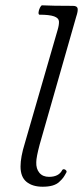

<svg xmlns="http://www.w3.org/2000/svg" viewBox="-20 -688 312 721"><path d="M140.1 13.2Q102.1 13.2 79.6 -5.1Q57.1 -23.4 57.1 -63Q57.1 -98.1 73.2 -149.9L196.8 -577.1Q202.1 -595.2 201.4 -607.7Q200.7 -620.1 183.3 -626.5Q166 -632.8 127.9 -632.8Q124 -634.3 124.8 -642.1Q125.5 -649.9 129.9 -658.9Q134.3 -668 138.2 -668Q176.3 -666 253.9 -666Q269.5 -666 271.5 -656.2Q273.4 -646.5 266.1 -625L128.9 -145Q116.2 -97.2 116.2 -79.1Q115.2 -54.2 127.9 -39.1Q140.6 -23.9 164.1 -23.9Q201.2 -23.9 213.9 -49.8Q216.3 -53.2 220.7 -52.5Q225.1 -51.8 228.3 -47.9Q231.4 -43.9 229 -40Q222.2 -27.3 217.5 -21Q212.9 -14.6 202.6 -5.1Q192.4 4.4 177 8.8Q161.6 13.2 140.1 13.2Z"/></svg>

Font: Junicode SmCond Light
Style: Italic
Weight: 300
Width: 4
Italic angle: -11°
Designer: Peter S. Baker
Version: Version 2.206